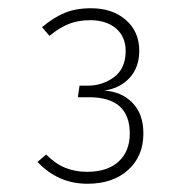

<svg xmlns="http://www.w3.org/2000/svg" viewBox="-20 -762 440 466"><path d="M318 -639Q318 -599 295 -573.5Q272 -548 233 -542Q274 -540 301 -513Q328 -486 328 -438Q328 -383 291 -349.5Q254 -316 192 -316Q121 -316 71 -369L92 -387Q115 -364 139 -354.5Q163 -345 191 -345Q241 -345 268 -370Q295 -395 295 -438Q295 -526 196 -526H169L173 -554H192Q229 -554 257 -575Q285 -596 285 -638Q285 -673 261.5 -693Q238 -713 199 -713Q171 -713 148.5 -704.5Q126 -696 100 -675L82 -696Q109 -719 136.5 -730.5Q164 -742 201 -742Q253 -742 285.5 -713.5Q318 -685 318 -639Z"/></svg>

Font: FiraGO UltraLight
Style: Regular
Weight: 200
Designer: bBox Type
Foundry: bBox Type GmbH
Version: Version 1.001